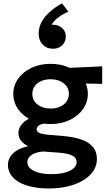

<svg xmlns="http://www.w3.org/2000/svg" viewBox="-20 -894 643 1140"><path d="M270 225Q214 225 169 215.2Q124 205.5 92.2 187Q60.5 168.5 43.8 142.8Q27 117 27 85Q27 59.5 40.8 37.2Q54.5 15 81.2 -1.2Q108 -17.5 147 -25.5Q117.5 -41 103.5 -60.5Q89.5 -80 89.5 -105Q89.5 -127 102.2 -146.5Q115 -166 138.5 -181.5Q162 -197 194 -206.5Q226 -216 264 -217L290 -164.5Q260 -165 239.2 -160.2Q218.5 -155.5 208 -147Q197.5 -138.5 197.5 -126.5Q197.5 -111.5 215.2 -104Q233 -96.5 268.5 -93.5L354 -86.5Q416.5 -81.5 461.8 -66Q507 -50.5 531.2 -22Q555.5 6.5 555.5 50.5Q555.5 87.5 535 119.5Q514.5 151.5 476.8 175Q439 198.5 386.5 211.8Q334 225 270 225ZM285.5 140Q355 140 395 119.8Q435 99.5 435 68Q435 43 409 29.8Q383 16.5 329.5 12.5L236.5 5.5Q206.5 8 185.5 16.5Q164.5 25 153.5 38.8Q142.5 52.5 142.5 69.5Q142.5 90.5 159.8 106.2Q177 122 209 131Q241 140 285.5 140ZM280.5 -157.5Q216.5 -157.5 166.5 -181.2Q116.5 -205 87.8 -245.5Q59 -286 59 -336.5Q59 -386.5 88 -427Q117 -467.5 167 -491.2Q217 -515 280.5 -515Q343.5 -515 393.5 -491.2Q443.5 -467.5 472.5 -427.2Q501.5 -387 501.5 -336.5Q501.5 -287 472.8 -246.2Q444 -205.5 394 -181.5Q344 -157.5 280.5 -157.5ZM280.5 -249.5Q312 -249.5 336.5 -260.5Q361 -271.5 375 -291.2Q389 -311 389 -336.5Q389 -375.5 358.5 -399.5Q328 -423.5 280.5 -423.5Q248.5 -423.5 224 -412.5Q199.5 -401.5 185.8 -382Q172 -362.5 172 -336.5Q172 -298 202.5 -273.8Q233 -249.5 280.5 -249.5ZM357.5 -401 309.5 -487.5 587 -500 586.5 -396ZM294.5 -604.5Q257 -604.5 233.2 -629.5Q209.5 -654.5 209.5 -694Q209.5 -728 224.8 -759.2Q240 -790.5 271 -819.2Q302 -848 348 -874.5L386 -824.5Q353 -811 325.5 -790Q298 -769 286.5 -747Q309.5 -748.5 328.5 -740.2Q347.5 -732 359 -716Q370.5 -700 370.5 -677.5Q370.5 -645 349 -624.8Q327.5 -604.5 294.5 -604.5Z"/></svg>

Font: Geologica Medium
Style: Regular
Weight: 500
Designer: Sindre Bremnes, Frode Helland
Foundry: Monokrom Skriftforlag AS
Version: Version 1.010;gftools[0.9.28]